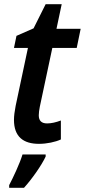

<svg xmlns="http://www.w3.org/2000/svg" viewBox="-20 -680 407 921"><path d="M167 10C205 10 246 1 272 -11V-102C248 -93 226 -88 206 -88C179 -88 166 -101 166 -127C166 -138 168 -153 171 -168L231 -450H348L367 -542H251L276 -660H199L141 -544L59 -508L47 -450H114L55 -172C50 -146 47 -124 47 -105C47 -24 92 10 167 10ZM24 208V221H95C134 178 180 112 199 71V61H88C75 104 43 172 24 208Z"/></svg>

Font: Noto Sans SemiCondensed SemiBold
Style: Italic
Weight: 600
Width: 4
Italic angle: -12°
Designer: Monotype Design Team
Foundry: Monotype Imaging Inc.
Version: Version 2.013